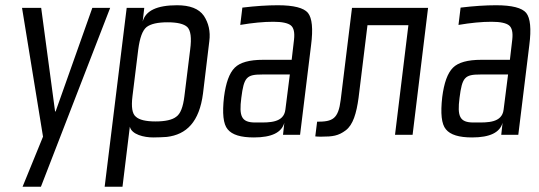

<svg xmlns="http://www.w3.org/2000/svg" viewBox="-20 -514 2055 732"><path d="M400 -484H332L192 -89H190L137 -484H64L144 7L66 198H136Z M564 10C584 10 601 9 616 8C691 -1 740 -49 754 -158L778 -357C783 -394 775 -427 757 -454C738 -481 704 -494 655 -494C578 -494 535 -473 524 -432L530 -484H463L379 198H447L475 -31C482 -1 529 10 564 10ZM683 -147C678 -106 668 -80 652 -69C637 -57 610 -51 573 -51C536 -51 511 -57 498 -69C484 -80 480 -106 485 -147L507 -325C513 -370 523 -398 539 -411C555 -423 581 -429 619 -429C656 -429 681 -423 694 -411C707 -398 711 -370 705 -325Z M1124 0 1166 -342C1174 -404 1170 -445 1154 -465C1138 -484 1100 -494 1039 -494C999 -494 954 -491 904 -485L896 -419C943 -427 985 -431 1022 -431C1056 -431 1078 -426 1089 -417C1100 -408 1104 -390 1101 -363L1092 -286H983C931 -286 895 -276 875 -256C854 -235 841 -198 834 -144C827 -82 831 -41 848 -21C865 0 898 10 948 10C1016 10 1054 -9 1064 -46L1059 0ZM900 -141C910 -220 920 -230 980 -230H1085L1068 -96C1062 -45 1005 -47 966 -47H953C900 -47 891 -71 900 -141Z M1189 -50 1182 6C1188 7 1196 7 1206 7C1248 7 1270 4 1298 -17C1326 -38 1339 -82 1347 -141L1381 -418H1537L1486 0H1553L1612 -484H1322L1279 -134C1270 -60 1248 -50 1189 -50Z M1956 0 1998 -342C2006 -404 2002 -445 1986 -465C1970 -484 1932 -494 1871 -494C1831 -494 1786 -491 1736 -485L1728 -419C1775 -427 1817 -431 1854 -431C1888 -431 1910 -426 1921 -417C1932 -408 1936 -390 1933 -363L1924 -286H1815C1763 -286 1727 -276 1707 -256C1686 -235 1673 -198 1666 -144C1659 -82 1663 -41 1680 -21C1697 0 1730 10 1780 10C1848 10 1886 -9 1896 -46L1891 0ZM1732 -141C1742 -220 1752 -230 1812 -230H1917L1900 -96C1894 -45 1837 -47 1798 -47H1785C1732 -47 1723 -71 1732 -141Z"/></svg>

Font: Gamestation Condensed
Style: Italic
Weight: 400
Width: 3
Designer: Jonas Hecksher
Foundry: Jonas Hecksher, Playtypeª, e-types AS
Version: Version 1.003